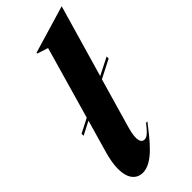

<svg xmlns="http://www.w3.org/2000/svg" viewBox="-256 -818 868 868"><g transform="rotate(-45 177.5 -384.0)"><path d="M11 -309V-296L75 -329L30 -172C-8 -38 32 12 83 12C148 12 210 -73 261 -138H252C231 -111 213 -89 194 -89C176 -89 161 -108 181 -178L250 -418L338 -463V-476L255 -434L355 -780H354L126 -712V-707L178 -690L79 -344Z"/></g></svg>

Font: Nyght Serif Bold Italic
Style: Regular
Weight: 700
Italic angle: -16°
Designer: Maksym Kobuzan
Version: Version 0.410;Glyphs 3.1.2 (3151)